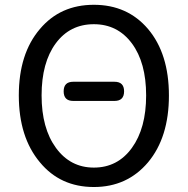

<svg xmlns="http://www.w3.org/2000/svg" viewBox="-20 -749 765 782"><path d="M362.3 12.7Q225.6 12.7 142.6 -87.9Q56.6 -190.4 56.6 -360.4Q56.6 -530.3 142.6 -630.9Q225.6 -729.5 362.3 -729.5Q499 -729.5 583 -630.9Q668 -530.3 668 -359.9Q668 -189.5 583 -87.9Q498 12.7 362.3 12.7ZM362.3 -66.4Q459 -66.4 517.1 -146.5Q575.2 -226.6 575.2 -360.4Q575.2 -494.1 517.1 -572.3Q459 -650.4 362.3 -650.4Q264.6 -650.4 207 -572.3Q149.4 -494.1 149.4 -360.4Q149.4 -226.6 208 -146.5Q266.6 -66.4 362.3 -66.4ZM278.3 -337.9Q239.3 -337.9 239.3 -377Q239.3 -416 278.3 -416H446.3Q485.4 -416 485.4 -377Q485.4 -337.9 446.3 -337.9H362.3Z"/></svg>

Font: Bpmf GenSen Rounded R
Style: R
Weight: 400
Foundry: But Ko
Version: Version 1.320